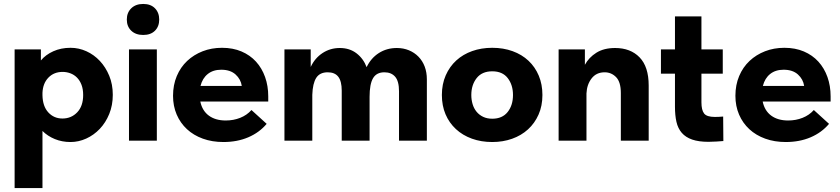

<svg xmlns="http://www.w3.org/2000/svg" viewBox="-20 -712 4253 972"><path d="M54 240V-462H187V-406Q211 -435 250 -452.5Q289 -470 337 -470Q379 -470 417.5 -452.5Q456 -435 485.5 -403.5Q515 -372 533 -328.5Q551 -285 551 -232Q551 -179 533 -135Q515 -91 485 -59.5Q455 -28 416.5 -10.5Q378 7 337 7Q294 7 257.5 -8Q221 -23 195 -49V240ZM297 -348Q253 -348 225 -319Q197 -290 195 -242V-230Q196 -174 224.5 -143Q253 -112 296 -112Q341 -112 371 -143.5Q401 -175 401 -231Q401 -261 392.5 -283Q384 -305 369.5 -319.5Q355 -334 336 -341Q317 -348 297 -348Z M633 -462H774V0H633ZM705 -535Q667 -535 644.5 -556.5Q622 -578 622 -613Q622 -648 644.5 -670Q667 -692 705 -692Q743 -692 764.5 -670Q786 -648 786 -613Q786 -578 764.5 -556.5Q743 -535 705 -535Z M1111 7Q1054 7 1007 -10Q960 -27 926.5 -58Q893 -89 874.5 -132Q856 -175 856 -227Q856 -282 875 -327Q894 -372 927.5 -403.5Q961 -435 1006 -452.5Q1051 -470 1104 -470Q1159 -470 1202.5 -451.5Q1246 -433 1276 -400Q1306 -367 1322 -322Q1338 -277 1338 -224V-198H994Q1004 -151 1037.5 -126.5Q1071 -102 1123 -102Q1162 -102 1196 -115.5Q1230 -129 1253 -155L1330 -85Q1293 -41 1237 -17Q1181 7 1111 7ZM1100 -359Q1059 -359 1032 -337.5Q1005 -316 995 -277H1204Q1199 -311 1172.5 -335Q1146 -359 1100 -359Z M1710 -253Q1710 -301 1692.5 -323.5Q1675 -346 1639 -346Q1599 -346 1581 -318Q1563 -290 1561 -232V0H1420V-462H1553V-373Q1574 -418 1613 -443.5Q1652 -469 1700 -469Q1750 -469 1785 -442Q1820 -415 1836 -372Q1858 -418 1898 -443.5Q1938 -469 1989 -469Q2022 -469 2050 -457.5Q2078 -446 2098.5 -425Q2119 -404 2130 -375Q2141 -346 2141 -310V0H2000V-250Q2000 -301 1980.5 -323.5Q1961 -346 1926 -346Q1886 -346 1868.5 -316Q1851 -286 1851 -222V0H1710V-253Z M2472 7Q2416 7 2369 -10Q2322 -27 2288 -58.5Q2254 -90 2235.5 -133.5Q2217 -177 2217 -231Q2217 -286 2236.5 -330.5Q2256 -375 2290 -406Q2324 -437 2370.5 -453.5Q2417 -470 2472 -470Q2528 -470 2575 -453Q2622 -436 2655.5 -404.5Q2689 -373 2707.5 -329Q2726 -285 2726 -231Q2726 -176 2706.5 -132Q2687 -88 2653 -57Q2619 -26 2572.5 -9.5Q2526 7 2472 7ZM2472 -111Q2523 -111 2550 -145Q2577 -179 2577 -231Q2577 -282 2550.5 -316.5Q2524 -351 2472 -351Q2420 -351 2393 -316.5Q2366 -282 2366 -231Q2366 -207 2372.5 -185Q2379 -163 2392.5 -146.5Q2406 -130 2426 -120.5Q2446 -111 2472 -111Z M3123 -241Q3123 -297 3099 -321.5Q3075 -346 3041 -346Q2999 -346 2975 -315Q2951 -284 2949 -239V0H2808V-462H2941V-384Q2961 -421 2999 -445Q3037 -469 3094 -469Q3172 -469 3218 -421.5Q3264 -374 3264 -279V0H3123V-241Z M3326 -462H3397V-629H3531V-462H3639V-339H3531V-194Q3531 -155 3544.5 -137.5Q3558 -120 3599 -120Q3608 -120 3619 -120.5Q3630 -121 3641 -122L3642 2Q3628 3 3607.5 4.5Q3587 6 3567 6Q3517 6 3484 -5.5Q3451 -17 3431.5 -39.5Q3412 -62 3404.5 -95Q3397 -128 3397 -172V-339H3326Z M3958 7Q3901 7 3854 -10Q3807 -27 3773.5 -58Q3740 -89 3721.5 -132Q3703 -175 3703 -227Q3703 -282 3722 -327Q3741 -372 3774.5 -403.5Q3808 -435 3853 -452.5Q3898 -470 3951 -470Q4006 -470 4049.5 -451.5Q4093 -433 4123 -400Q4153 -367 4169 -322Q4185 -277 4185 -224V-198H3841Q3851 -151 3884.5 -126.5Q3918 -102 3970 -102Q4009 -102 4043 -115.5Q4077 -129 4100 -155L4177 -85Q4140 -41 4084 -17Q4028 7 3958 7ZM3947 -359Q3906 -359 3879 -337.5Q3852 -316 3842 -277H4051Q4046 -311 4019.5 -335Q3993 -359 3947 -359Z"/></svg>

Font: Tilda Sans Extra Bold
Style: Regular
Weight: 800
Designer: ParaType Ltd
Foundry: ParaType Ltd
Version: Version 1.009